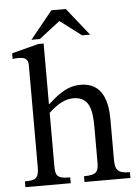

<svg xmlns="http://www.w3.org/2000/svg" viewBox="-58 -913 694 958"><g transform="rotate(-5 288.5 -434.0)"><path d="M556 0V-29C493 -29 482 -48 482 -101V-300C482 -382 463 -485 348 -485C295 -485 249 -462 186 -403H183V-706H156L22 -671V-643C22 -643 35 -645 51 -645C78 -645 100 -640 100 -605V-93C100 -37 82 -29 30 -29V0H257V-29C188 -29 183 -45 183 -97V-359C232 -404 268 -421 307 -421C388 -421 399 -352 399 -270V-97C399 -49 395 -29 326 -29V0ZM166 -730 271 -811 378 -730H418L308 -868H236L124 -730Z"/></g></svg>

Font: STIX Two Text
Style: Regular
Weight: 400
Designer: Ross Mills, John Hudson & Paul Hanslow, Tiro Typeworks Ltd; with prior portions MicroPress Inc., and Coen Hoffman.
Foundry: Tiro Typeworks Ltd
Version: Version 2.13 b171